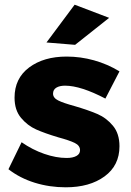

<svg xmlns="http://www.w3.org/2000/svg" viewBox="-20 -790 557 818"><path d="M257 -425Q234 -425 220 -416.5Q206 -408 206 -391Q206 -373 228 -362Q250 -351 298 -338Q356 -321 394.5 -304.5Q433 -288 461 -254.5Q489 -221 489 -167Q489 -85 425.5 -38.5Q362 8 260 8Q191 8 128 -11.5Q65 -31 16 -69L72 -184Q118 -152 168.5 -134.5Q219 -117 264 -117Q290 -117 305.5 -125.5Q321 -134 321 -150Q321 -170 298.5 -181Q276 -192 228 -205Q171 -222 134 -238.5Q97 -255 69.5 -288Q42 -321 42 -374Q42 -456 104 -502.5Q166 -549 264 -549Q323 -549 380.5 -533Q438 -517 489 -486L429 -370Q324 -425 257 -425ZM298 -770 445 -714 300 -599 178 -609Z"/></svg>

Font: Gontserrat
Style: Bold
Weight: 700
Designer: Julieta Ulanovsky
Foundry: Julieta Ulanovsky
Version: Version 6.001